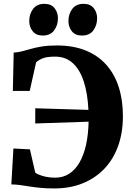

<svg xmlns="http://www.w3.org/2000/svg" viewBox="-20 -994 704 1024"><path d="M269.5 11Q229 11 197.2 8Q165.5 5 139.2 0.8Q113 -3.5 89.2 -6.8Q65.5 -10 40.5 -10.5L51.5 -202L139.5 -197.5L168 -73.5Q177 -65 206.8 -55.8Q236.5 -46.5 275 -46.5Q316 -46.5 348.2 -67Q380.5 -87.5 403.2 -126Q426 -164.5 438.5 -219.8Q451 -275 452.5 -345L168 -335.5V-416.5L451.5 -408Q447.5 -495.5 426.8 -559.2Q406 -623 368 -657.5Q330 -692 274 -692Q230 -692 208 -683Q186 -674 172.5 -661.5L138.5 -509H48.5L53 -713.5Q77.5 -715 99.5 -720.8Q121.5 -726.5 146.5 -733.8Q171.5 -741 204.5 -746.2Q237.5 -751.5 283.5 -751.5Q370 -751.5 435.8 -725.2Q501.5 -699 546 -649.5Q590.5 -600 613 -530.2Q635.5 -460.5 635.5 -374.5Q635.5 -286 609.8 -214.8Q584 -143.5 535.8 -93.2Q487.5 -43 420.2 -16Q353 11 269.5 11ZM207.5 -804.5Q172.5 -804.5 154.2 -827.5Q136 -850.5 136 -881.5Q136 -919.5 156.5 -946.5Q177 -973.5 216 -973.5H217Q253 -973.5 271 -950.5Q289 -927.5 289 -896.5Q289 -859.5 268.8 -832Q248.5 -804.5 208.5 -804.5ZM416.5 -804.5Q381 -804.5 363 -827.5Q345 -850.5 345 -881.5Q345 -919.5 365.5 -946.5Q386 -973.5 425 -973.5H426Q462 -973.5 480 -950.5Q498 -927.5 498 -896.5Q498 -859.5 477.8 -832Q457.5 -804.5 417.5 -804.5Z"/></svg>

Font: Merriweather 48pt ExtraBold
Style: Regular
Weight: 800
Version: Version 2.100